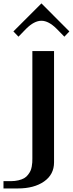

<svg xmlns="http://www.w3.org/2000/svg" viewBox="-46 -878 420 1107"><path d="M192.9 -858.4 354 -696.8 325.2 -666.5 281.2 -711.4Q234.4 -758.3 192.9 -758.3Q150.9 -758.3 104 -711.4L60.5 -666.5L31.2 -696.8ZM-25.9 208.5V166.5H15.6Q40.5 166.5 60.5 161.6Q80.6 156.7 93.3 149.4Q106 142.1 115.2 130.1Q124.5 118.2 129.4 107.7Q134.3 97.2 137 82.5Q139.6 67.9 140.1 58.3Q140.6 48.8 140.6 35.6V-583.5H265.6V58.1Q265.6 127.9 208.3 168.2Q150.9 208.5 57.1 208.5Z"/></svg>

Font: Gputeks
Style: Bold
Weight: 600
Width: 8
Version: Version 0.9